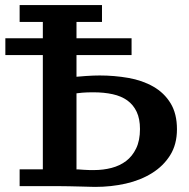

<svg xmlns="http://www.w3.org/2000/svg" viewBox="-20 -725 742 753"><path d="M1 -575H148V-639H57V-705H380V-639H280V-575H496V-509H280V-424Q288 -425 317.5 -427Q347 -429 371 -429Q428 -429 483 -419.5Q538 -410 581 -385.5Q624 -361 649 -320Q674 -279 674 -218Q674 -159 647.5 -116.5Q621 -74 576 -46Q531 -18 473.5 -5Q416 8 353 8Q348 8 331.5 7.5Q315 7 294 6.5Q273 6 250.5 5.5Q228 5 211 5H57V-61H148V-509H1ZM346 -363Q320 -363 303 -361.5Q286 -360 280 -359V-60Q279 -61 288.5 -60.5Q298 -60 310 -59Q322 -58 332.5 -58Q343 -58 349 -58Q385 -58 417.5 -66.5Q450 -75 474.5 -93.5Q499 -112 514 -143Q529 -174 529 -219Q529 -259 516 -286.5Q503 -314 479.5 -331Q456 -348 422 -355.5Q388 -363 346 -363Z"/></svg>

Font: PT Serif Caption
Style: Semibold
Weight: 600
Designer: A.Korolkova, O.Umpeleva, V.Yefimov
Foundry: ParaType Ltd
Version: Version 1.00;May 2, 2020;FontCreator 12.0.0.2544 64-bit